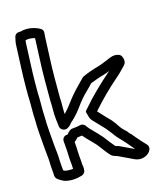

<svg xmlns="http://www.w3.org/2000/svg" viewBox="-116 -868 806 954"><g transform="rotate(-15 287.0 -391.5)"><path d="M33 -457C34 -443 34 -429 34 -414V-377C34 -366 34 -357 35 -343C35 -285 41 -234 45 -181C47 -155 51 -132 51 -110C51 -86 55 -62 55 -45C55 -25 77 -16 90 -9C91 -9 92 -7 93 -7C126 5 161 0 188 -8C197 -11 204 -19 206 -28C209 -48 204 -59 204 -63C204 -85 200 -106 200 -122C200 -140 198 -160 197 -176V-179C198 -180 201 -182 205 -185C210 -190 214 -195 216 -197L240 -200C260 -176 286 -153 303 -133C319 -113 332 -92 353 -70C361 -62 372 -60 384 -56C410 -44 436 -31 462 -19C494 -3 535 -18 546 -46C549 -54 548 -66 541 -73C527 -87 514 -102 500 -118L483 -138L482 -140C477 -145 468 -152 464 -160C452 -172 442 -180 435 -190L423 -207C422 -208 422 -210 421 -211C418 -214 412 -223 403 -234C385 -252 362 -277 346 -294C346 -295 345 -293 344 -297C386 -345 433 -392 482 -434C501 -450 516 -467 530 -481C548 -499 538 -520 535 -527C533 -532 528 -537 523 -539C497 -550 474 -537 466 -534C446 -526 424 -516 406 -511C380 -504 351 -494 327 -483C325 -482 321 -480 319 -478L304 -463C285 -444 260 -418 240 -393C222 -370 207 -348 189 -330C189 -330 189 -329 188 -328C188 -328 187 -328 185 -326C184 -334 184 -345 184 -355V-390C183 -399 183 -411 183 -424V-516C183 -585 188 -650 190 -719C190 -738 198 -753 181 -764C159 -777 119 -790 78 -778H71C60 -778 49 -770 47 -758C44 -744 40 -732 40 -709C38 -643 33 -576 33 -505ZM83 -460V-505C83 -574 88 -639 90 -709C90 -718 91 -724 92 -730C105 -734 125 -733 140 -728V-719C138 -652 133 -587 133 -516V-424C133 -411 133 -399 134 -387V-355C134 -324 138 -297 141 -273C143 -260 155 -251 166 -251H169C175 -251 180 -253 185 -257C187 -258 189 -259 192 -262L200 -270C201 -271 201 -273 202 -274C205 -277 219 -288 225 -295C247 -317 264 -342 280 -363C296 -384 321 -408 340 -427L351 -439C374 -448 397 -457 420 -463C432 -466 443 -471 453 -475L450 -472C397 -426 344 -375 297 -320C294 -317 290 -312 289 -309C289 -309 298 -278 298 -277C299 -275 304 -265 306 -263C326 -241 349 -219 364 -202C371 -193 378 -184 384 -177L395 -162C406 -147 419 -134 428 -125C434 -119 441 -110 446 -105L462 -86C467 -80 474 -72 478 -67C452 -79 430 -90 404 -102C403 -103 401 -103 400 -103C396 -104 390 -106 386 -108C370 -126 358 -143 341 -165C316 -195 287 -218 271 -242C265 -251 252 -255 243 -252C232 -249 222 -248 203 -246C189 -246 172 -223 172 -223H166C152 -221 144 -208 145 -196L147 -172C148 -154 150 -136 150 -122C150 -100 154 -79 154 -63C154 -59 155 -55 155 -52C139 -50 123 -50 111 -54C109 -55 106 -57 105 -58C104 -77 101 -95 101 -110C101 -138 97 -163 95 -185C91 -240 85 -287 85 -344V-346C84 -356 84 -366 84 -377V-414C84 -428 84 -446 83 -460Z"/></g></svg>

Font: Hussar Pisanka
Style: Out
Weight: 400
Designer: Robert Jablonski
Foundry: Cannot Into Space Fonts
Version: Version 1.070